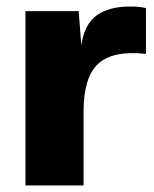

<svg xmlns="http://www.w3.org/2000/svg" viewBox="-20 -568 471 588"><path d="M378 -548Q411 -548 427 -543V-403Q325 -414 280.5 -372.5Q236 -331 236 -228V0H58V-534H221L229 -429Q238 -493 275.5 -520.5Q313 -548 378 -548Z"/></svg>

Font: Nacelle Heavy
Style: Regular
Weight: 800
Designer: Sora Sagano
Foundry: Sora Sagano
Version: Version 1.000;FEAKit 1.0